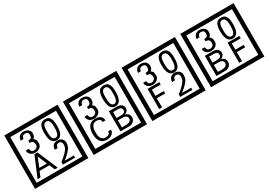

<svg xmlns="http://www.w3.org/2000/svg" viewBox="20 -2072 4581 3274"><g transform="rotate(-30 2310.0 -435.0)"><path d="M1103 90H53V-960H1103ZM1028 15V-885H128V15ZM499 -556Q499 -504 460.5 -473Q422 -442 369 -442Q314 -442 280 -471Q242 -502 242 -554H301Q307 -485 370 -485Q398 -485 421 -504.5Q444 -524 444 -552Q444 -597 426 -616Q408 -635 363 -635V-679Q405 -679 421.5 -696Q438 -713 438 -754Q438 -812 369 -812Q318 -812 306 -744H251Q264 -855 368 -855Q419 -855 454 -829Q493 -800 493 -750Q493 -685 451 -658Q475 -642 483 -630Q499 -605 499 -556ZM917 -656Q917 -442 791 -442Q664 -442 664 -656Q664 -744 685 -789Q714 -855 791 -855Q868 -855 897 -789Q917 -745 917 -656ZM864 -656Q864 -723 855 -752Q840 -809 791 -809Q742 -809 726 -752Q718 -723 718 -656Q718 -587 726 -553Q742 -488 791 -488Q839 -488 855 -554Q864 -587 864 -656ZM568 -30H510L467 -136H272L229 -30H172L339 -427H399ZM444 -183 368 -366 294 -183ZM910 -30H671V-81Q792 -173 832 -238Q855 -276 855 -319Q855 -389 795 -389Q740 -389 733 -319H677Q685 -435 795 -435Q843 -435 876.5 -405Q910 -375 910 -327Q910 -271 886 -229Q848 -165 732 -73H910Z M2258 90H1208V-960H2258ZM2183 15V-885H1283V15ZM1654 -556Q1654 -504 1615.5 -473Q1577 -442 1524 -442Q1469 -442 1435 -471Q1397 -502 1397 -554H1456Q1462 -485 1525 -485Q1553 -485 1576 -504.5Q1599 -524 1599 -552Q1599 -597 1581 -616Q1563 -635 1518 -635V-679Q1560 -679 1576.5 -696Q1593 -713 1593 -754Q1593 -812 1524 -812Q1473 -812 1461 -744H1406Q1419 -855 1523 -855Q1574 -855 1609 -829Q1648 -800 1648 -750Q1648 -685 1606 -658Q1630 -642 1638 -630Q1654 -605 1654 -556ZM2072 -656Q2072 -442 1946 -442Q1819 -442 1819 -656Q1819 -744 1840 -789Q1869 -855 1946 -855Q2023 -855 2052 -789Q2072 -745 2072 -656ZM2019 -656Q2019 -723 2010 -752Q1995 -809 1946 -809Q1897 -809 1881 -752Q1873 -723 1873 -656Q1873 -587 1881 -553Q1897 -488 1946 -488Q1994 -488 2010 -554Q2019 -587 2019 -656ZM1679 -136Q1679 -80 1633 -49Q1593 -22 1534 -22Q1449 -22 1407 -84Q1371 -136 1371 -226Q1371 -317 1406 -371Q1448 -435 1535 -435Q1597 -435 1634 -409Q1677 -379 1677 -321H1621Q1621 -391 1536 -391Q1427 -391 1427 -226Q1427 -67 1534 -67Q1623 -67 1623 -136ZM2097 -141Q2097 -93 2061.5 -61.5Q2026 -30 1978 -30H1804V-427H1963Q2014 -427 2046 -404Q2083 -378 2083 -329Q2083 -266 2015 -242Q2097 -216 2097 -141ZM2032 -321Q2032 -379 1947 -379H1860V-261H1946Q2032 -261 2032 -321ZM2044 -147Q2044 -215 1943 -215H1860V-78H1946Q1983 -78 2010 -93Q2044 -112 2044 -147Z M3413 90H2363V-960H3413ZM3338 15V-885H2438V15ZM2809 -556Q2809 -504 2770.5 -473Q2732 -442 2679 -442Q2624 -442 2590 -471Q2552 -502 2552 -554H2611Q2617 -485 2680 -485Q2708 -485 2731 -504.5Q2754 -524 2754 -552Q2754 -597 2736 -616Q2718 -635 2673 -635V-679Q2715 -679 2731.5 -696Q2748 -713 2748 -754Q2748 -812 2679 -812Q2628 -812 2616 -744H2561Q2574 -855 2678 -855Q2729 -855 2764 -829Q2803 -800 2803 -750Q2803 -685 2761 -658Q2785 -642 2793 -630Q2809 -605 2809 -556ZM3227 -656Q3227 -442 3101 -442Q2974 -442 2974 -656Q2974 -744 2995 -789Q3024 -855 3101 -855Q3178 -855 3207 -789Q3227 -745 3227 -656ZM3174 -656Q3174 -723 3165 -752Q3150 -809 3101 -809Q3052 -809 3036 -752Q3028 -723 3028 -656Q3028 -587 3036 -553Q3052 -488 3101 -488Q3149 -488 3165 -554Q3174 -587 3174 -656ZM2798 -379H2623V-257H2787V-209H2623V-30H2567V-427H2798ZM3220 -30H2981V-81Q3102 -173 3142 -238Q3165 -276 3165 -319Q3165 -389 3105 -389Q3050 -389 3043 -319H2987Q2995 -435 3105 -435Q3153 -435 3186.5 -405Q3220 -375 3220 -327Q3220 -271 3196 -229Q3158 -165 3042 -73H3220Z M4568 90H3518V-960H4568ZM4493 15V-885H3593V15ZM3964 -556Q3964 -504 3925.5 -473Q3887 -442 3834 -442Q3779 -442 3745 -471Q3707 -502 3707 -554H3766Q3772 -485 3835 -485Q3863 -485 3886 -504.5Q3909 -524 3909 -552Q3909 -597 3891 -616Q3873 -635 3828 -635V-679Q3870 -679 3886.5 -696Q3903 -713 3903 -754Q3903 -812 3834 -812Q3783 -812 3771 -744H3716Q3729 -855 3833 -855Q3884 -855 3919 -829Q3958 -800 3958 -750Q3958 -685 3916 -658Q3940 -642 3948 -630Q3964 -605 3964 -556ZM4382 -656Q4382 -442 4256 -442Q4129 -442 4129 -656Q4129 -744 4150 -789Q4179 -855 4256 -855Q4333 -855 4362 -789Q4382 -745 4382 -656ZM4329 -656Q4329 -723 4320 -752Q4305 -809 4256 -809Q4207 -809 4191 -752Q4183 -723 4183 -656Q4183 -587 4191 -553Q4207 -488 4256 -488Q4304 -488 4320 -554Q4329 -587 4329 -656ZM3987 -141Q3987 -93 3951.5 -61.5Q3916 -30 3868 -30H3694V-427H3853Q3904 -427 3936 -404Q3973 -378 3973 -329Q3973 -266 3905 -242Q3987 -216 3987 -141ZM3922 -321Q3922 -379 3837 -379H3750V-261H3836Q3922 -261 3922 -321ZM3934 -147Q3934 -215 3833 -215H3750V-78H3836Q3873 -78 3900 -93Q3934 -112 3934 -147ZM4373 -379H4198V-257H4362V-209H4198V-30H4142V-427H4373Z"/></g></svg>

Font: Unicode BMP Fallback SIL
Style: Regular
Weight: 400
Foundry: NRSI, SIL International
Version: Version 5.1 Based on Unicode 5.1